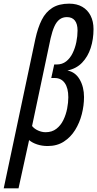

<svg xmlns="http://www.w3.org/2000/svg" viewBox="-72 -785 529 1045"><path d="M-51.8 240.2 120.6 -573.7Q133.8 -634.3 155.3 -677Q176.8 -719.7 212.9 -742.4Q249 -765.1 304.7 -765.1Q346.2 -765.1 375.7 -748Q405.3 -731 421.1 -699.7Q437 -668.5 437 -626.5Q437 -571.3 421.6 -523.9Q406.2 -476.6 374.8 -443.8Q343.3 -411.1 294.9 -401.4Q338.9 -392.6 362.1 -351.8Q385.3 -311 385.3 -256.8Q385.3 -210.9 373.3 -163.8Q361.3 -116.7 336.9 -77.4Q312.5 -38.1 275.4 -14.2Q238.3 9.8 187.5 9.8Q156.7 9.8 130.1 1Q103.5 -7.8 86.4 -22.5L28.8 240.2ZM176.3 -65.4Q210.9 -65.4 234.9 -84Q258.8 -102.5 272.9 -131.8Q287.1 -161.1 293.5 -194.1Q299.8 -227.1 299.8 -255.4Q299.8 -305.7 280.5 -333Q261.2 -360.4 225.6 -360.4H207L223.1 -434.1H236.8Q266.6 -434.1 288.1 -450.9Q309.6 -467.8 323.2 -495.6Q336.9 -523.4 343.5 -555.9Q350.1 -588.4 350.1 -619.1Q350.1 -654.8 335.4 -673.3Q320.8 -691.9 292 -691.9Q269 -691.9 252.2 -679.2Q235.4 -666.5 223.9 -640.9Q212.4 -615.2 203.6 -577.1L102.5 -99.1Q115.2 -83.5 135.5 -74.5Q155.8 -65.4 176.3 -65.4Z"/></svg>

Font: Open Sans Condensed Medium
Style: Italic
Weight: 500
Width: 3
Italic angle: -12°
Designer: Monotype Design Team
Foundry: Monotype Imaging Inc.
Version: Version 3.000